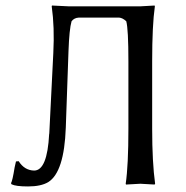

<svg xmlns="http://www.w3.org/2000/svg" viewBox="-20 -668 676 698"><path d="M266.1 -604Q249.5 -603 240.2 -590.8Q231.9 -562.5 229 -481.9L219.2 -204.1Q213.4 -42 155.3 -5.9Q128.9 9.8 82 9.8Q37.6 9.8 22 2L20 -2Q25.4 -10.7 33.2 -59.6Q35.6 -72.3 38.1 -81.1L47.9 -82Q68.8 -48.8 104 -47.9Q151.9 -47.9 158.7 -180.7Q158.7 -182.1 159.2 -183.1L173.8 -475.1Q178.7 -569.3 168 -645L168.9 -647.9Q170.4 -647.9 230 -645H490.2L542 -647.9L543 -645Q533.2 -576.7 533.2 -444.8V-200.2Q533.2 -78.1 543.9 0L542 2.9Q540 2.9 490.2 0L438 2.9L437 0Q446.8 -66.9 446.8 -200.2V-444.8Q446.8 -562.5 439 -590.8Q425.8 -603 413.1 -604Z"/></svg>

Font: Linux Biolinum O
Style: Regular
Weight: 400
Designer: Philipp H. Poll
Foundry: Philipp H. Poll
Version: Version 1.0.4